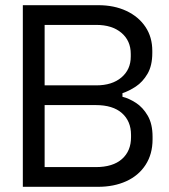

<svg xmlns="http://www.w3.org/2000/svg" viewBox="-20 -720 650 740"><path d="M68 0V-700H359Q420 -700 467 -678Q514 -656 540.5 -616.5Q567 -577 567 -524V-516Q567 -467 548.5 -435.5Q530 -404 503.5 -386.5Q477 -369 452 -361V-347Q477 -341 504 -323.5Q531 -306 549.5 -274Q568 -242 568 -193V-183Q568 -126 541 -84.5Q514 -43 466.5 -21.5Q419 0 358 0ZM152 -76H349Q415 -76 450 -107Q485 -138 485 -191V-200Q485 -253 450 -284Q415 -315 349 -315H152ZM152 -391H351Q412 -391 448 -421.5Q484 -452 484 -502V-512Q484 -563 448 -593.5Q412 -624 351 -624H152Z"/></svg>

Font: Space Grotesk Frontify
Style: Regular
Weight: 400
Designer: Florian Karsten
Version: Version 2.000